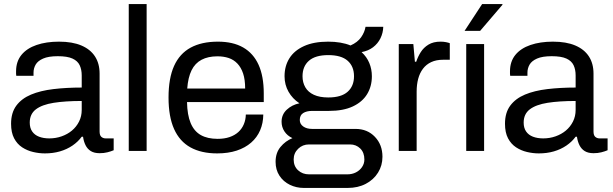

<svg xmlns="http://www.w3.org/2000/svg" viewBox="-20 -743 3016 945"><path d="M200.9 12Q172.5 12 143.1 5.1Q113.6 -1.8 89 -17.9Q64.3 -34.1 49.4 -62.4Q34.5 -90.8 34.5 -133.7Q34.5 -188.2 60.3 -223Q86.1 -257.8 132.6 -277.4Q179.1 -296.9 243.1 -304.5Q307 -312.1 382.2 -312.1V-371.6Q382.2 -400.6 372.2 -421.8Q362.2 -443.1 336.9 -454.7Q311.5 -466.4 264.4 -466.4Q218.6 -466.4 192.3 -454.8Q166.1 -443.3 155.5 -425Q145 -406.7 145 -385.4V-370H60.1Q59.1 -375 59.1 -380Q59.1 -385 59.1 -392Q59.1 -440.2 85.6 -472.8Q112.2 -505.3 159.9 -521.6Q207.7 -538 270.2 -538Q336.3 -538 380.5 -519.1Q424.7 -500.3 447.4 -465.4Q470.2 -430.4 470.2 -380.6V-95.9Q470.2 -76.9 478.9 -69.4Q487.6 -61.8 500.6 -61.8H539.5V-3.5Q525.8 2.3 508.7 6.6Q491.5 11 470.4 11Q443.9 11 427.1 0.7Q410.3 -9.7 401.1 -28.2Q391.9 -46.7 388.7 -70.1H382.2Q363.9 -45 336.5 -26.4Q309.1 -7.8 275 2.1Q241 12 200.9 12ZM222.8 -61.8Q254.6 -61.8 283.4 -72Q312.2 -82.1 334.1 -100.4Q356 -118.7 369.1 -144.7Q382.2 -170.7 382.2 -201.8V-246Q301.5 -246 244.2 -237Q186.9 -227.9 156.6 -204.8Q126.4 -181.6 126.4 -139.7Q126.4 -113.5 138.3 -96.1Q150.3 -78.6 172.1 -70.2Q194 -61.8 222.8 -61.8Z M613.7 0V-723H701.7V0Z M1049.1 12Q971 12 917.6 -17.5Q864.1 -47 836.8 -108Q809.5 -169 809.5 -263Q809.5 -358 836.8 -418.5Q864.1 -479 918.2 -508.5Q972.4 -538 1052.7 -538Q1126.9 -538 1177 -509.3Q1227.1 -480.5 1252.7 -424.1Q1278.2 -367.6 1278.2 -283.2V-240.8H900.5Q901.5 -177.6 918.4 -137.2Q935.4 -96.8 968.4 -78.2Q1001.4 -59.6 1051 -59.6Q1084.5 -59.6 1110.1 -68.4Q1135.6 -77.2 1153.1 -93.1Q1170.6 -109.1 1180 -131.3Q1189.5 -153.5 1189.9 -179.4H1275.9Q1275.5 -136.8 1260.3 -101.6Q1245.1 -66.4 1216.1 -41.1Q1187.1 -15.7 1145.1 -1.8Q1103.1 12 1049.1 12ZM901.5 -307.1H1186.6Q1186.6 -351.1 1176.6 -381.2Q1166.5 -411.3 1148.4 -430.2Q1130.4 -449.1 1105.6 -457.5Q1080.9 -465.8 1050.4 -465.8Q1004.1 -465.8 972.1 -448.9Q940.1 -432 922.8 -397Q905.6 -361.9 901.5 -307.1Z M1475.5 182Q1438.2 182 1406.3 166.4Q1374.4 150.8 1355.4 121.7Q1336.4 92.6 1336.4 53.5Q1336.4 9.5 1360.5 -19.7Q1384.6 -48.9 1419.3 -63.2Q1394 -74.8 1380 -96.2Q1365.9 -117.5 1365.9 -143.7Q1365.9 -179.4 1391.6 -203.3Q1417.3 -227.2 1453.8 -234.6Q1419.5 -257.2 1400 -291.6Q1380.5 -325.9 1380.5 -367.8Q1380.5 -418.2 1404.5 -456.3Q1428.5 -494.5 1476.5 -516.2Q1524.5 -538 1595.1 -538Q1626.9 -538 1654.8 -533.3Q1682.7 -528.6 1705.2 -519.2Q1740.2 -534.7 1757.6 -559.9Q1774.9 -585 1779.1 -611.2H1866.4Q1865.5 -580.8 1852.5 -554.4Q1839.4 -528.1 1816.1 -510.4Q1792.8 -492.7 1759.7 -486.5Q1785.2 -463.1 1797.7 -432.8Q1810.3 -402.5 1810.3 -367.8Q1810.3 -317.9 1786.8 -279.5Q1763.4 -241.1 1716.4 -219.1Q1669.5 -197.1 1598.4 -197.1H1516Q1489 -197.1 1472.2 -186.5Q1455.5 -175.9 1455.5 -152.5Q1455.5 -132.6 1472.4 -120.6Q1489.3 -108.5 1516.1 -108.5H1730.1Q1788.1 -108.5 1825.3 -69.5Q1862.4 -30.6 1862.4 28.5Q1862.4 71.7 1840.7 106.5Q1819.1 141.4 1780.5 161.7Q1741.9 182 1691 182ZM1500.7 115.1H1689.5Q1713.1 115.1 1732 105.4Q1750.9 95.7 1762.1 78.9Q1773.4 62.1 1773.4 42Q1773.4 7.7 1753 -12.2Q1732.6 -32.1 1703.1 -32.1H1500.7Q1469.3 -32.1 1447.4 -10.7Q1425.4 10.7 1425.4 42Q1425.4 75.1 1447.1 95.1Q1468.8 115.1 1500.7 115.1ZM1595.7 -263.3Q1659.7 -263.3 1691 -291.3Q1722.4 -319.2 1722.4 -367.8Q1722.4 -416.4 1691 -444.1Q1659.7 -471.8 1595.7 -471.8Q1532.1 -471.8 1500.6 -444.1Q1469 -416.4 1469 -367.8Q1469 -337 1482.8 -313.2Q1496.6 -289.5 1524.9 -276.4Q1553.2 -263.3 1595.7 -263.3Z M1942.7 0V-526H2014.4L2022.1 -439.3H2028.6Q2036.8 -463.9 2050.8 -486.3Q2064.8 -508.7 2088.8 -523.4Q2112.7 -538 2148 -538Q2163.1 -538 2175.4 -535.5Q2187.8 -532.9 2193.8 -530.4V-448.9H2161Q2127.2 -448.9 2102.5 -437.4Q2077.8 -425.9 2061.8 -404.7Q2045.8 -383.5 2038.2 -354.9Q2030.7 -326.3 2030.7 -292.6V0Z M2274.7 0V-526H2362.7V0ZM2266.5 -591 2353 -723H2452.4L2453.4 -720L2343.1 -591Z M2631.9 12Q2603.5 12 2574.1 5.1Q2544.6 -1.8 2520 -17.9Q2495.3 -34.1 2480.4 -62.4Q2465.5 -90.8 2465.5 -133.7Q2465.5 -188.2 2491.3 -223Q2517.1 -257.8 2563.6 -277.4Q2610.1 -296.9 2674.1 -304.5Q2738 -312.1 2813.2 -312.1V-371.6Q2813.2 -400.6 2803.2 -421.8Q2793.2 -443.1 2767.9 -454.7Q2742.5 -466.4 2695.4 -466.4Q2649.6 -466.4 2623.3 -454.8Q2597.1 -443.3 2586.5 -425Q2576 -406.7 2576 -385.4V-370H2491.1Q2490.1 -375 2490.1 -380Q2490.1 -385 2490.1 -392Q2490.1 -440.2 2516.6 -472.8Q2543.2 -505.3 2590.9 -521.6Q2638.7 -538 2701.2 -538Q2767.3 -538 2811.5 -519.1Q2855.7 -500.3 2878.4 -465.4Q2901.2 -430.4 2901.2 -380.6V-95.9Q2901.2 -76.9 2909.9 -69.4Q2918.6 -61.8 2931.6 -61.8H2970.5V-3.5Q2956.8 2.3 2939.7 6.6Q2922.5 11 2901.4 11Q2874.9 11 2858.1 0.7Q2841.3 -9.7 2832.1 -28.2Q2822.9 -46.7 2819.7 -70.1H2813.2Q2794.9 -45 2767.5 -26.4Q2740.1 -7.8 2706 2.1Q2672 12 2631.9 12ZM2653.8 -61.8Q2685.6 -61.8 2714.4 -72Q2743.2 -82.1 2765.1 -100.4Q2787 -118.7 2800.1 -144.7Q2813.2 -170.7 2813.2 -201.8V-246Q2732.5 -246 2675.2 -237Q2617.9 -227.9 2587.6 -204.8Q2557.4 -181.6 2557.4 -139.7Q2557.4 -113.5 2569.3 -96.1Q2581.3 -78.6 2603.1 -70.2Q2625 -61.8 2653.8 -61.8Z"/></svg>

Font: Archivo SemiBold
Style: Regular
Weight: 600
Designer: Hector Gatti
Foundry: Omnibus-Type
Version: Version 2.001